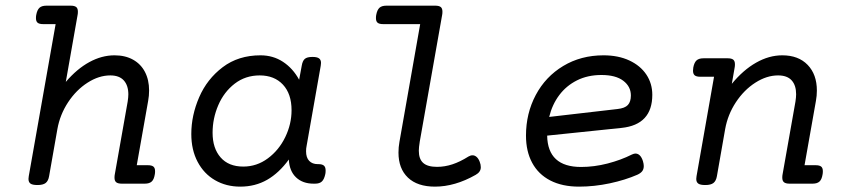

<svg xmlns="http://www.w3.org/2000/svg" viewBox="-20 -661 3038 691"><path d="M260.3 -619.1Q260.3 -611.8 259.3 -607.4L216.8 -366.2Q256.8 -413.1 301.5 -437.5Q346.2 -461.9 392.1 -461.9Q430.7 -461.9 458.7 -446.3Q486.8 -430.7 501.7 -402.1Q516.6 -373.5 516.6 -335.4Q516.6 -316.4 513.2 -297.9L472.2 -66.4H512.2Q525.9 -66.4 532 -61.5Q538.1 -56.6 538.1 -44.9Q538.1 -37.6 537.1 -33.2Q534.2 -15.1 525.9 -7.6Q517.6 0 501 0H418.5Q404.8 0 398.4 -4.9Q392.1 -9.8 392.1 -21.5Q392.1 -28.8 393.1 -33.2L439.5 -295.4Q441.9 -311 441.9 -321.3Q441.9 -353.5 425.5 -371.6Q409.2 -389.6 377 -389.6Q335.9 -389.6 295.2 -363.5Q254.4 -337.4 225.1 -293Q195.8 -248.5 186.5 -196.3L156.7 -26.9Q153.8 -9.8 144.3 -2.4Q134.8 4.9 115.2 4.9H114.3Q97.2 4.9 89.8 -0.2Q82.5 -5.4 82.5 -17.1Q82.5 -19 83.5 -26.9L180.2 -574.2H135.3Q121.6 -574.2 115.5 -579.1Q109.4 -584 109.4 -595.7Q109.4 -603 110.4 -607.4Q113.8 -625.5 122.1 -633.1Q130.4 -640.6 147 -640.6H234.4Q248 -640.6 254.2 -635.7Q260.3 -630.9 260.3 -619.1Z M1151.9 -47.4Q1151.9 -40 1150.9 -35.2Q1147 -16.1 1138.7 -8.1Q1130.4 0 1113.8 0H1108.4Q1069.3 0 1045.4 -22.7Q1021.5 -45.4 1019.5 -86.9Q984.4 -38.6 941.4 -13.9Q898.4 10.7 844.7 10.7Q793.9 10.7 753.9 -12.5Q713.9 -35.6 691.2 -78.6Q668.5 -121.6 668.5 -178.7Q668.5 -245.6 696.8 -311Q725.1 -376.5 781.5 -419.2Q837.9 -461.9 917.5 -461.9Q962.9 -461.9 998.5 -438.5Q1034.2 -415 1056.6 -374L1065.9 -424.3Q1068.8 -441.9 1076.9 -449Q1085 -456.1 1104 -456.1H1105Q1121.1 -456.1 1128.2 -450.9Q1135.3 -445.8 1135.3 -434.6Q1135.3 -432.1 1134.3 -424.3L1083.5 -136.2Q1081.5 -127 1081.5 -116.7Q1081.5 -93.8 1092.8 -82Q1104 -70.3 1123.5 -70.3H1126Q1139.6 -70.3 1145.8 -64.9Q1151.9 -59.6 1151.9 -47.4ZM1029.3 -264.2Q1029.3 -323.2 998.3 -356.4Q967.3 -389.6 914.6 -389.6Q863.3 -389.6 824.7 -359.9Q786.1 -330.1 765.6 -282.5Q745.1 -234.9 745.1 -183.1Q745.1 -127.4 773.9 -94.5Q802.7 -61.5 855.5 -61.5Q904.3 -61.5 944.1 -91.1Q983.9 -120.6 1006.6 -167.5Q1029.3 -214.4 1029.3 -264.2Z M1572.3 -619.1Q1572.3 -611.8 1571.3 -607.4L1490.7 -151.4Q1487.3 -129.9 1487.3 -118.7Q1487.3 -88.4 1503.2 -74.5Q1519 -60.5 1552.7 -60.5Q1580.6 -60.5 1608.2 -69.6Q1635.7 -78.6 1666 -97.7Q1673.3 -102.1 1680.7 -102.1Q1688.5 -102.1 1695.3 -96.2Q1702.1 -90.3 1706.5 -78.6Q1710.4 -68.8 1710.4 -59.1Q1710.4 -42 1691.9 -31.7Q1617.2 10.7 1545.4 10.7Q1482.4 10.7 1448.2 -21.7Q1414.1 -54.2 1414.1 -111.8Q1414.1 -131.3 1417.5 -149.9L1492.2 -574.2H1358.9Q1345.2 -574.2 1339.1 -579.1Q1333 -584 1333 -595.7Q1333 -603 1334 -607.4Q1337.4 -625.5 1345.7 -633.1Q1354 -640.6 1370.6 -640.6H1546.4Q1560.1 -640.6 1566.2 -635.7Q1572.3 -630.9 1572.3 -619.1Z M2217.3 -200.7 1949.2 -172.9Q1951.2 -60.1 2071.3 -60.1Q2118.2 -60.1 2166.5 -72.5Q2214.8 -85 2254.4 -105Q2262.2 -108.4 2266.6 -108.4Q2285.2 -108.4 2293.9 -81.1Q2296.9 -70.8 2296.9 -63.5Q2296.9 -52.2 2291.3 -44.9Q2285.6 -37.6 2273.9 -32.2Q2230.5 -13.2 2174.6 -1.2Q2118.7 10.7 2064 10.7Q2003.4 10.7 1960.4 -11.5Q1917.5 -33.7 1895.3 -75Q1873 -116.2 1873 -172.9Q1873 -252.9 1908.2 -319.1Q1943.4 -385.3 2007.1 -423.6Q2070.8 -461.9 2151.9 -461.9Q2205.1 -461.9 2244.9 -443.4Q2284.7 -424.8 2306.2 -392.6Q2327.6 -360.4 2327.6 -319.8Q2327.6 -212.4 2217.3 -200.7ZM2202.1 -268.6Q2229 -271.5 2239.7 -283.2Q2250.5 -294.9 2250.5 -317.4Q2250.5 -349.6 2223.1 -370.4Q2195.8 -391.1 2144.5 -391.1Q2095.2 -391.1 2056.6 -371.8Q2018.1 -352.5 1992.7 -318.6Q1967.3 -284.7 1956.5 -240.2Z M2919.9 -335Q2919.9 -316.4 2916.5 -297.9L2875.5 -66.4H2915.5Q2929.2 -66.4 2935.3 -61.5Q2941.4 -56.6 2941.4 -44.9Q2941.4 -37.6 2940.4 -33.2Q2937.5 -15.1 2929.2 -7.6Q2920.9 0 2904.3 0H2821.8Q2808.1 0 2801.8 -4.9Q2795.4 -9.8 2795.4 -21.5Q2795.4 -28.8 2796.4 -33.2L2842.8 -295.4Q2845.2 -311 2845.2 -321.8Q2845.2 -354 2829.1 -371.8Q2813 -389.6 2780.3 -389.6Q2739.3 -389.6 2698.5 -363.5Q2657.7 -337.4 2628.4 -293Q2599.1 -248.5 2589.8 -196.3L2560.1 -26.9Q2557.1 -9.8 2547.6 -2.4Q2538.1 4.9 2518.6 4.9H2517.6Q2500.5 4.9 2493.2 -0.2Q2485.8 -5.4 2485.8 -17.1Q2485.8 -19 2486.8 -26.9L2549.8 -384.8H2500Q2486.3 -384.8 2480.2 -389.9Q2474.1 -395 2474.1 -406.7Q2474.1 -409.2 2475.1 -418Q2478.5 -436 2486.8 -443.6Q2495.1 -451.2 2511.7 -451.2H2599.1Q2612.8 -451.2 2618.9 -446.3Q2625 -441.4 2625 -429.7Q2625 -422.4 2624 -418L2613.8 -359.4Q2654.8 -409.2 2701.2 -435.5Q2747.6 -461.9 2795.4 -461.9Q2853.5 -461.9 2886.7 -427.5Q2919.9 -393.1 2919.9 -335Z"/></svg>

Font: Courier Prime
Style: Italic
Weight: 400
Italic angle: -10°
Designer: Alan Dague-Greene
Foundry: Quote-Unquote Apps
Version: Version 3.018